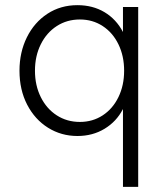

<svg xmlns="http://www.w3.org/2000/svg" viewBox="-20 -520 634 744"><path d="M456.5 -396V-493H515.5V204H456.5V-97.5Q431.5 -49 385.2 -21Q339 7 280 7Q217.5 7 166.2 -25Q115 -57 85.2 -114.5Q55.5 -172 55.5 -246Q55.5 -317.5 84.2 -375.5Q113 -433.5 164 -466.8Q215 -500 280 -500Q339.5 -500 385 -472.8Q430.5 -445.5 456.5 -396ZM289.5 -47.5Q339 -47.5 378 -73Q417 -98.5 439 -143.8Q461 -189 461 -246Q461 -303 439 -348.2Q417 -393.5 378 -419Q339 -444.5 289.5 -444.5Q239.5 -444.5 200 -419Q160.5 -393.5 138 -348.2Q115.5 -303 115.5 -246Q115.5 -189 138 -143.8Q160.5 -98.5 200 -73Q239.5 -47.5 289.5 -47.5Z"/></svg>

Font: HK Grotesk Light
Style: Regular
Weight: 300
Designer: Alfredo Marco Pradil
Foundry: Hanken Design Co.
Version: Version 3.001